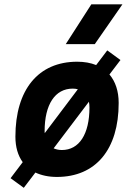

<svg xmlns="http://www.w3.org/2000/svg" viewBox="-20 -815 626 895"><path d="M90.8 60.5 145 -10.7C172.9 2.4 206.5 9.8 245.1 9.8C426.3 9.8 533.2 -118.2 533.2 -335C533.2 -390.1 518.1 -435.1 490.2 -467.8L541.5 -535.2L480 -580.1L428.2 -511.7C402.8 -522 373 -527.3 339.8 -527.3C158.7 -527.3 51.8 -397.5 51.8 -177.7C51.8 -129.9 63.5 -89.8 85.9 -59.1L29.3 15.6ZM286.6 -609.4H421.9L550.8 -794.9H405.8ZM268.6 -115.7C253.9 -115.7 241.2 -118.7 230 -123.5L394.5 -340.8C396 -332.5 397 -323.7 397 -314C397 -189.5 349.1 -115.7 268.6 -115.7ZM188.5 -194.3C188 -197.3 188 -200.7 188 -203.6C188 -328.1 236.8 -401.9 318.8 -401.9C327.6 -401.9 335.4 -400.9 342.8 -398.9Z"/></svg>

Font: Cascadia Code NF
Style: Bold Italic
Weight: 700
Italic angle: -10°
Monospace: yes
Designer: Aaron Bell
Foundry: Saja Typeworks
Version: Version 2404.023